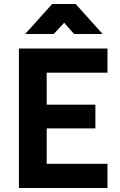

<svg xmlns="http://www.w3.org/2000/svg" viewBox="-20 -934 594 954"><path d="M247 -765 299 -821 348 -765H490L356 -914H239L105 -765ZM514 0V-120H212V-296H454V-414H212V-573H514V-693H74V0Z"/></svg>

Font: RazerF5
Style: Bold
Weight: 700
Foundry: Razer Inc.
Version: Version 2